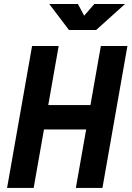

<svg xmlns="http://www.w3.org/2000/svg" viewBox="-20 -918 643 938"><path d="M350.6 0H480.5L602.5 -693.4H472.7L421.9 -404.8H215.8L266.6 -693.4H136.7L14.6 0H144.5L194.8 -285.6H400.9ZM316.9 -771.5H449.7L590.8 -898.4H440.9L391.1 -841.3L360.8 -898.4H220.7Z"/></svg>

Font: Cascadia Code
Style: Bold Italic
Weight: 700
Italic angle: -10°
Monospace: yes
Designer: Aaron Bell
Foundry: Saja Typeworks
Version: Version 2404.023